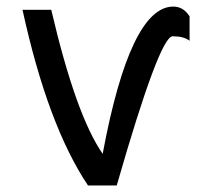

<svg xmlns="http://www.w3.org/2000/svg" viewBox="-20 -567 626 587"><path d="M249 0Q126 -183.6 48.8 -537.1H136.7Q211.9 -214.8 293.9 -96.7Q377.9 -546.9 509.8 -546.9Q540.5 -546.9 559.6 -517.1V-442.4Q542 -456.1 507.8 -456.1Q467.8 -456.1 336.9 0Z"/></svg>

Font: Consola Mono
Style: Book
Weight: 400
Monospace: yes
Version: Version 2.001